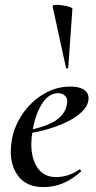

<svg xmlns="http://www.w3.org/2000/svg" viewBox="-20 -753 392 785"><path d="M24 -134Q24 -157 29 -185Q39 -238 72.5 -287.5Q106 -337 157.5 -368Q209 -399 267 -399Q304 -399 323 -386.5Q342 -374 342 -351Q342 -317 303.5 -286Q265 -255 202.5 -233.5Q140 -212 71 -204L73 -217Q239 -242 253 -324Q255 -334 255 -337Q255 -354 244 -363Q233 -372 217 -372Q179 -372 151.5 -328.5Q124 -285 113 -218Q108 -186 108 -164Q108 -103 134 -66Q160 -29 210 -29Q233 -29 257.5 -36.5Q282 -44 304 -60H305Q308 -60 310.5 -57Q313 -54 311 -52Q242 12 158 12Q92 12 58 -29Q24 -70 24 -134ZM213 -733Q232 -733 254.5 -727.5Q277 -722 276 -716L259 -476Q259 -474 254.5 -473Q250 -472 250 -475L195 -727Q194 -733 213 -733Z"/></svg>

Font: Cormorant Infant SemiBold
Style: Italic
Weight: 600
Italic angle: -10°
Designer: Christian Thalmann (Catharsis Fonts)
Foundry: Catharsis Fonts
Version: Version 4.000